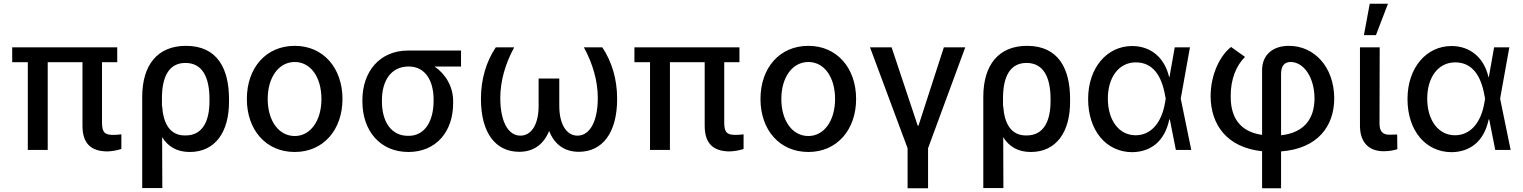

<svg xmlns="http://www.w3.org/2000/svg" viewBox="-20 -798 8108 1022"><path d="M604 -546H45V-467H128V0H234V-467H419V-129C419 -33 465 7 551 8C577 7 601 3 626 -5V-83C611 -81 597 -80 582 -80C537 -80 523 -94 523 -146V-467H604Z M737 -282V203H844L843 -68C874 -18 921 11 990 11C1126 11 1200 -96 1199 -259V-271C1199 -431 1138 -554 970 -554C819 -554 737 -453 737 -282ZM842 -271C841 -389 879 -463 967 -463C1059 -463 1095 -384 1095 -271V-259C1095 -159 1062 -76 966 -77C883 -76 849 -143 843 -233H842Z M1549 11C1701 11 1803 -107 1803 -271C1803 -436 1701 -554 1549 -554C1395 -554 1294 -436 1294 -271C1294 -107 1395 11 1549 11ZM1405 -271C1405 -387 1464 -468 1549 -468C1633 -468 1691 -388 1691 -271C1691 -156 1633 -74 1549 -74C1463 -74 1405 -156 1405 -271Z M1909 -265V-258C1909 -103 2002 11 2154 11C2301 11 2393 -97 2392 -251V-258C2393 -336 2351 -405 2293 -444H2434V-529H2153C2000 -529 1909 -416 1909 -265ZM2013 -258V-265C2013 -366 2060 -444 2155 -444C2245 -444 2288 -367 2288 -268V-261C2288 -153 2241 -74 2154 -75C2061 -74 2013 -152 2013 -258Z M2717 -546H2619C2568 -470 2540 -376 2540 -272C2540 -90 2618 10 2744 10C2821 10 2874 -30 2903 -101C2931 -30 2984 10 3061 10C3186 10 3265 -90 3265 -272C3265 -376 3237 -470 3186 -546H3088C3137 -456 3162 -364 3162 -276C3162 -153 3120 -76 3054 -76C2996 -76 2957 -136 2957 -234V-380H2847V-234C2847 -136 2809 -76 2750 -76C2684 -76 2643 -153 2643 -276C2643 -364 2668 -456 2717 -546Z M3916 -546H3357V-467H3440V0H3546V-467H3731V-129C3731 -33 3777 7 3863 8C3889 7 3913 3 3938 -5V-83C3923 -81 3909 -80 3894 -80C3849 -80 3835 -94 3835 -146V-467H3916Z M4283 11C4435 11 4537 -107 4537 -271C4537 -436 4435 -554 4283 -554C4129 -554 4028 -436 4028 -271C4028 -107 4129 11 4283 11ZM4139 -271C4139 -387 4198 -468 4283 -468C4367 -468 4425 -388 4425 -271C4425 -156 4367 -74 4283 -74C4197 -74 4139 -156 4139 -271Z M4811 204H4920V-9L5118 -546H5004L4869 -129H4865L4726 -546H4611L4811 -9Z M5214 -282V203H5321L5320 -68C5351 -18 5398 11 5467 11C5603 11 5677 -96 5676 -259V-271C5676 -431 5615 -554 5447 -554C5296 -554 5214 -453 5214 -282ZM5319 -271C5318 -389 5356 -463 5444 -463C5536 -463 5572 -384 5572 -271V-259C5572 -159 5539 -76 5443 -77C5360 -76 5326 -143 5320 -233H5319Z M6006 12C6103 11 6179 -43 6204 -162H6207L6239 0H6321L6265 -273L6314 -546H6233L6205 -388H6203C6179 -492 6105 -553 6006 -553C5873 -553 5772 -438 5772 -271C5772 -104 5867 11 6006 12ZM5877 -273C5877 -386 5935 -466 6026 -466C6114 -466 6163 -399 6182 -288L6185 -273L6182 -255C6163 -137 6101 -78 6025 -78C5936 -78 5877 -158 5877 -273Z M6698 -425V-80C6579 -97 6530 -174 6531 -286C6530 -376 6561 -450 6607 -495L6533 -548C6475 -503 6424 -403 6424 -285C6425 -136 6509 -13 6698 7V204H6799V8C6995 -7 7082 -127 7082 -275C7081 -443 6975 -554 6841 -554C6753 -554 6698 -504 6698 -425ZM6799 -78V-404C6799 -445 6815 -468 6850 -468C6917 -468 6976 -391 6977 -275C6977 -163 6919 -91 6799 -78Z M7219 -546V-126C7220 -38 7268 7 7345 7C7374 7 7401 2 7418 -4L7417 -82C7409 -82 7397 -81 7375 -81C7340 -81 7323 -99 7323 -140L7324 -546ZM7240 -611H7304L7368 -778H7271Z M7706 12C7803 11 7879 -43 7904 -162H7907L7939 0H8021L7965 -273L8014 -546H7933L7905 -388H7903C7879 -492 7805 -553 7706 -553C7573 -553 7472 -438 7472 -271C7472 -104 7567 11 7706 12ZM7577 -273C7577 -386 7635 -466 7726 -466C7814 -466 7863 -399 7882 -288L7885 -273L7882 -255C7863 -137 7801 -78 7725 -78C7636 -78 7577 -158 7577 -273Z"/></svg>

Font: Wafeq Medium
Style: Regular
Weight: 500
Designer: Rasmus Andersson & Azza Alameddine
Foundry: Google & TypeTogether
Version: Version 3.000;January 28, 2025;FontCreator 15.0.0.3014 64-bi